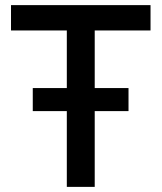

<svg xmlns="http://www.w3.org/2000/svg" viewBox="-20 -730 631 750"><path d="M241 0V-611H23V-710H568V-611H350V0ZM108 -296V-386H482V-296Z"/></svg>

Font: Geist Med
Style: Regular
Weight: 400
Designer: Basement.studio, Andrés Briganti, Mateo Zaragoza
Foundry: Basement.studio, Vercel, Andrés Briganti, Guido Ferreyra, Mateo Zaragoza
Version: Version 1.401